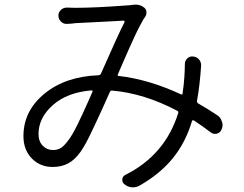

<svg xmlns="http://www.w3.org/2000/svg" viewBox="-20 -758 1040 820"><path d="M266.6 -152.3Q277.3 -165 288.1 -183.1Q298.8 -201.2 311 -226.1Q323.2 -251 331.5 -269Q339.8 -287.1 354.5 -319.8Q369.1 -352.5 375 -366.2Q376 -368.2 374.5 -370.6Q373 -373 371.1 -372.1Q266.6 -363.3 205.6 -309.1Q144.5 -254.9 144.5 -185.5Q144.5 -154.3 162.6 -135.7Q180.7 -117.2 206.1 -117.2Q223.6 -117.2 237.3 -124.5Q251 -131.8 266.6 -152.3ZM908.2 -265.6Q922.9 -255.9 927.7 -238.3Q930.7 -231.4 930.7 -224.6Q930.7 -213.9 925.8 -204.1Q919.9 -190.4 905.3 -187Q890.6 -183.6 878.9 -193.4Q845.7 -218.8 808.6 -243.2Q801.8 -247.1 799.8 -240.2Q772.5 -149.4 718.3 -82.5Q664.1 -15.6 575.2 35.2Q562.5 42 548.8 42Q545.9 42 542 42Q524.4 40 510.7 28.3Q501 20.5 502.4 7.3Q503.9 -5.9 516.6 -11.7Q685.5 -96.7 741.2 -275.4Q743.2 -282.2 736.3 -285.2Q595.7 -359.4 459 -371.1Q452.1 -372.1 449.2 -365.2Q443.4 -352.5 425.8 -313Q408.2 -273.4 398.4 -252.9Q388.7 -232.4 374 -201.2Q359.4 -169.9 347.7 -148.4Q335.9 -127 325.2 -111.3Q299.8 -75.2 271 -60.1Q242.2 -44.9 205.1 -44.9Q151.4 -44.9 115.7 -81.5Q80.1 -118.2 80.1 -176.8Q80.1 -284.2 169.9 -357.9Q259.8 -431.6 400.4 -436.5Q408.2 -437.5 411.1 -443.4Q486.3 -614.3 511.7 -663.1Q512.7 -666 511.2 -668Q509.8 -669.9 507.8 -669.9Q493.2 -668.9 447.3 -666.5Q401.4 -664.1 361.8 -662.1Q322.3 -660.2 302.7 -659.2Q297.9 -658.2 286.1 -657.2Q274.4 -656.2 268.6 -656.2Q252.9 -654.3 241.7 -664.6Q230.5 -674.8 229.5 -689.5Q228.5 -704.1 239.3 -714.8Q250 -725.6 265.6 -725.6Q278.3 -724.6 300.8 -724.6Q387.7 -724.6 528.3 -735.4Q536.1 -735.4 544.9 -737.3Q552.7 -738.3 559.6 -738.3Q580.1 -738.3 595.7 -725.6Q604.5 -718.8 605.5 -707Q606.4 -695.3 599.6 -685.5Q595.7 -680.7 592.8 -675.8Q585.9 -664.1 576.2 -645.5Q566.4 -627 553.7 -599.6Q541 -572.3 532.2 -552.2Q523.4 -532.2 506.8 -494.6Q490.2 -457 483.4 -440.4Q480.5 -433.6 487.3 -433.6Q615.2 -418.9 752 -355.5Q758.8 -351.6 759.8 -359.4Q765.6 -397.5 767.6 -432.6Q769.5 -462.9 769.5 -484.4Q769.5 -499 780.3 -508.8Q791 -518.6 804.7 -516.6Q820.3 -515.6 830.1 -503.9Q839.8 -492.2 838.9 -476.6Q833 -389.6 821.3 -327.1Q820.3 -320.3 826.2 -316.4Q869.1 -292 908.2 -265.6Z"/></svg>

Font: Gen Jyuu Gothic Normal
Style: Regular
Weight: 300
Designer: [Source Han Sans]
Ryoko NISHIZUKA  (kana & ideographs); Paul D. Hunt (Latin, Greek & Cyrillic); Wenlong ZHANG  (bopomofo
Version: Version 1.002.20150607